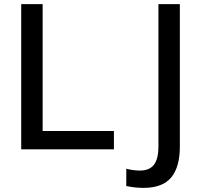

<svg xmlns="http://www.w3.org/2000/svg" viewBox="-20 -725 976 932"><path d="M83 0V-705H187V-89H533V0ZM676 187Q659 187 637.5 185Q616 183 593 178V94Q612 99 629 101Q646 103 659 103Q705 103 727 75Q749 47 749 -14V-705H853V-13Q853 86 811 136.5Q769 187 676 187Z"/></svg>

Font: Mulish SemiBold
Style: Regular
Weight: 600
Designer: Vernon Adams
Foundry: Vernon Adams
Version: Version 3.603; ttfautohint (v1.8.3)